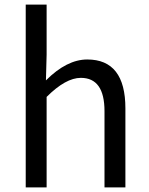

<svg xmlns="http://www.w3.org/2000/svg" viewBox="-20 -816 647 836"><path d="M92 -796H183V-578L180 -466Q271 -557 360 -557Q526 -557 526 -344V0H435V-332Q435 -477 332 -477Q266 -477 183 -394V0H92Z"/></svg>

Font: Source Han Sans K Regular
Style: Regular
Weight: 400
Designer: Ryoko NISHIZUKA  (kana & ideographs); Paul D. Hunt (Latin, Greek & Cyrillic); Wenlong ZHANG  (bopomofo); Sandoll Communi
Foundry: Adobe Systems Incorporated
Version: Version 1.00 July 18, 2014, initial release